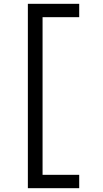

<svg xmlns="http://www.w3.org/2000/svg" viewBox="-20 -843 540 1006"><path d="M126 143V-823H395V-753H203V73H395V143Z"/></svg>

Font: Iosevka Curly Slab
Style: Regular
Weight: 400
Monospace: yes
Designer: Belleve Invis
Foundry: Belleve Invis
Version: Version 22.1.2; ttfautohint (v1.8.4)